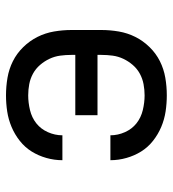

<svg xmlns="http://www.w3.org/2000/svg" viewBox="12 -580 576 640"><g transform="rotate(-90 300.0 -260.0)"><path d="M302 8Q275 8 248.5 4Q222 0 197 -10.5Q172 -21 150.5 -38Q129 -55 115 -77.5Q101 -100 93.5 -126.5Q86 -153 86 -180H169Q169 -155 179.5 -131.5Q190 -108 209 -93Q228 -78 253 -72Q278 -66 302 -66Q321 -66 339.5 -69.5Q358 -73 374.5 -82Q391 -91 403.5 -105.5Q416 -120 424 -137Q432 -154 434.5 -172.5Q437 -191 437 -210V-223H236V-297H437V-310Q437 -329 434.5 -347.5Q432 -366 424 -383Q416 -400 403.5 -414.5Q391 -429 374.5 -438Q358 -447 339.5 -450.5Q321 -454 302 -454Q278 -454 253 -448Q228 -442 209 -427Q190 -412 179.5 -388.5Q169 -365 169 -340H86Q86 -367 93.5 -393.5Q101 -420 115 -442.5Q129 -465 150.5 -482Q172 -499 197 -509.5Q222 -520 248.5 -524Q275 -528 302 -528Q332 -528 361 -523Q390 -518 416 -505Q442 -492 463 -470.5Q484 -449 497 -423Q510 -397 515 -368Q520 -339 520 -310V-210Q520 -181 515 -152Q510 -123 497 -97Q484 -71 463 -49.5Q442 -28 416 -15Q390 -2 361 3Q332 8 302 8Z"/></g></svg>

Font: Iosevka Fixed Extended
Style: Regular
Weight: 400
Width: 7
Monospace: yes
Designer: Belleve Invis
Foundry: Belleve Invis
Version: Version 24.1.1; ttfautohint (v1.8.4)